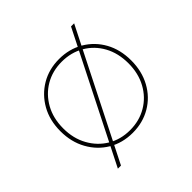

<svg xmlns="http://www.w3.org/2000/svg" viewBox="-176 -739 962 962"><g transform="rotate(-45 305.0 -258.0)"><path d="M305 3Q233 3 176.5 -30.5Q120 -64 87 -123.5Q54 -183 54 -259Q54 -336 87 -394.5Q120 -453 176.5 -486.5Q233 -520 305 -520Q377 -520 434 -486.5Q491 -453 523.5 -394.5Q556 -336 556 -259Q556 -183 523.5 -123.5Q491 -64 434 -30.5Q377 3 305 3ZM305 -16Q371 -16 423.5 -47Q476 -78 506 -133Q536 -188 536 -259Q536 -331 506 -385.5Q476 -440 423.5 -470.5Q371 -501 305 -501Q239 -501 187 -470.5Q135 -440 104.5 -385.5Q74 -331 74 -259Q74 -188 104.5 -133Q135 -78 187 -47Q239 -16 305 -16ZM125 77 463 -593H485L147 77Z"/></g></svg>

Font: Montserrat Alternates Thin
Style: Regular
Weight: 100
Designer: Julieta Ulanovsky
Foundry: Julieta Ulanovsky
Version: Version 9.000